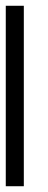

<svg xmlns="http://www.w3.org/2000/svg" viewBox="-20 -520 165 665"><path d="M0 -437.5V-500H62.5V-437.5ZM0 -375V-437.5H62.5V-375ZM0 -312.5V-375H62.5V-312.5ZM0 -250V-312.5H62.5V-250ZM0 -187.5V-250H62.5V-187.5ZM0 -125V-187.5H62.5V-125ZM0 -62.5V-125H62.5V-62.5ZM0 0V-62.5H62.5V0ZM0 62.5V0H62.5V62.5ZM0 125V62.5H62.5V125Z"/></svg>

Font: AprilSans
Style: Regular
Weight: 400
Designer: typesprite
Version: Version 1.001;PS 001.001;hotconv 1.0.88;makeotf.lib2.5.64775